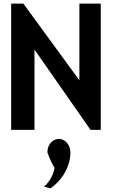

<svg xmlns="http://www.w3.org/2000/svg" viewBox="-20 -723 633 1069"><path d="M484 0H541V-703H422V-276L110 -703H42V0H172V-447ZM372 126C372 87 347 56 316 51C311 50 306 50 301 51C269 55 243 86 244 126C256 160 271 192 284 212C275 263 242 304 225 316C237 320 249 323 260 326C326 282 372 203 372 126Z"/></svg>

Font: Bluebird
Style: Nrw
Weight: 400
Designer: Jasper
Foundry: Cannot Into Space Fonts
Version: Version 0.98